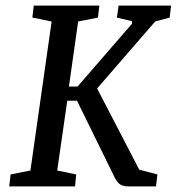

<svg xmlns="http://www.w3.org/2000/svg" viewBox="-20 -668 633 688"><path d="M13 0 18 -43 89 -57 165 -591 96 -605 101 -648H336L331 -605L260 -591L227 -358H258L453 -583V-592L399 -605L405 -648H593L588 -605L536 -591L328 -351L479 -60L544 -43L539 0H442Q421 0 410 -7.5Q399 -15 390 -34L256 -307H221L185 -57L253 -43L249 0Z"/></svg>

Font: Faustina Light Medium
Style: Italic
Weight: 500
Italic angle: -8°
Version: Version 1.200